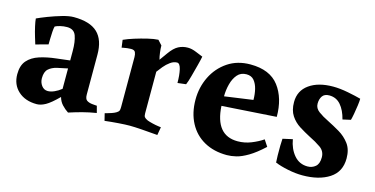

<svg xmlns="http://www.w3.org/2000/svg" viewBox="-54 -675 1814 928"><g transform="rotate(15 853.0 -210.5)"><path d="M193 -59Q208 -59 226 -67Q244 -75 260 -88V-190L208 -179Q182 -173 166 -158.5Q150 -144 150 -112Q150 -91 162 -75Q174 -59 193 -59ZM380 -291V-92Q380 -70 390 -63Q400 -56 416 -54Q424 -53 432.5 -52.5Q441 -52 441 -52L450 -18Q413 -12 381 -3.5Q349 5 315 16Q298 5 283.5 -10.5Q269 -26 263 -48Q225 -10 201.5 3Q178 16 158 16Q100 16 65 -16Q30 -48 30 -100Q30 -144 51.5 -168.5Q73 -193 110 -205Q147 -217 193 -222L260 -230V-277Q260 -324 249.5 -353Q239 -382 204 -382Q187 -382 170.5 -378Q154 -374 145 -369Q142 -359 141 -341.5Q140 -324 139.5 -306.5Q139 -289 139 -278L77 -261Q73 -274 66 -297Q59 -320 53.5 -344.5Q48 -369 47 -383Q66 -392 98.5 -404.5Q131 -417 165.5 -427Q200 -437 223 -437Q304 -437 342 -401Q380 -365 380 -291Z M646 -437 667 -414Q667 -398 669.5 -378.5Q672 -359 676 -345L704 -384Q726 -415 747.5 -426Q769 -437 794 -437Q813.8 -437 836.4 -427.5Q859 -418 872 -413Q869 -397 861.3 -367.5Q853.6 -338 845.8 -309.1Q838.1 -280.2 831 -264L789 -259Q789 -298.4 782.6 -326.2Q776.1 -354 762 -354Q745 -354 728.5 -342Q711.9 -330.1 698.7 -314Q685.5 -297.9 676 -285V-77Q676 -64 680 -58.5Q684 -53 697 -46.8Q707 -43 723.5 -39Q740 -35 753.5 -33.2Q767 -31.4 767 -31.4L760 9Q720.2 5.6 681.6 2.8Q643 0 620.4 0Q599 0 564.5 2.5Q530 5 495.8 9L487 -27Q487 -27 496.8 -29.5Q506.6 -32.1 519.6 -36.5Q532.6 -40.9 541 -46Q551 -52 553.5 -57.5Q556 -63 556 -76V-326Q556 -340 551.5 -350Q547 -360 530 -360Q521 -360 510.6 -358.7Q500.2 -357.4 492.1 -355.7Q484 -354 484 -354L479 -391.9Q501 -402 531.5 -411.5Q562 -421 593 -428.5Q624 -436 646 -437Z M1295 -225 1023 -207.2Q1031 -62 1142 -62Q1177 -62 1209.6 -75Q1242.2 -88 1267 -105L1288 -73Q1247 -35 1214 -15.5Q1181 4 1155.6 10Q1130.2 16 1109 16Q1044.2 16 995.6 -11Q947 -38 920.5 -88Q894 -138 894 -204.5Q894 -266 919.9 -319Q945.9 -372 993.9 -404.5Q1042 -437 1107.4 -437Q1205 -437 1250 -377.7Q1295 -318.4 1295 -225ZM1101 -386Q1072.6 -386 1055.8 -366.5Q1039 -347 1031 -316.8Q1023 -286.6 1023 -255L1165 -275Q1165 -303.1 1159 -328.1Q1153 -353 1139.5 -369.5Q1125.9 -386 1101 -386Z M1500 -32Q1523 -32 1539.5 -46Q1556 -60 1556 -92Q1556 -123 1531 -140.5Q1506 -158 1473 -174Q1446 -188 1419 -205Q1392 -222 1374.5 -248.5Q1357 -275 1357 -316Q1357 -373 1402 -405Q1447 -437 1521 -437Q1555 -437 1596 -429Q1637 -421 1662 -414Q1662 -402 1659 -379.5Q1656 -357 1652 -335.5Q1648 -314 1645 -304L1605 -295Q1594 -339 1571.5 -365Q1549 -391 1514 -391Q1490 -391 1479.5 -376Q1469 -361 1469 -338Q1469 -315 1490 -299.5Q1511 -284 1540 -270Q1570 -255 1600.5 -237Q1631 -219 1652 -191Q1673 -163 1673 -118Q1673 -51 1621.5 -17.5Q1570 16 1487 16Q1453 16 1414 8Q1375 0 1349 -11Q1348 -22 1347.5 -46.5Q1347 -71 1347.5 -95.5Q1348 -120 1349 -130L1398 -141Q1406 -94 1432.5 -63Q1459 -32 1500 -32Z"/></g></svg>

Font: Buenard
Style: Regular
Weight: 400
Version: Version 2.000